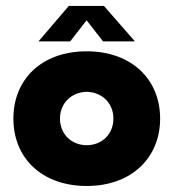

<svg xmlns="http://www.w3.org/2000/svg" viewBox="-20 -615 582 644"><path d="M108.9 -476.1H215.3L270.5 -546.9L325.7 -476.1H432.6L328.6 -595.2H210.9ZM271 8.8C421.4 8.8 517.1 -85.9 517.1 -217.3C517.1 -348.6 421.4 -442.9 271 -442.9C119.1 -442.9 24.9 -348.6 24.9 -217.3C24.9 -85.9 119.1 8.8 271 8.8ZM271 -127.9C218.3 -128.4 181.2 -166 181.2 -217.3C181.2 -268.1 218.3 -305.7 271 -307.1C323.2 -305.7 360.4 -268.1 360.4 -217.3C360.4 -166 323.2 -128.4 271 -127.9Z"/></svg>

Font: Now Black
Style: Regular
Weight: 400
Designer: Alfredo Marco Pradil
Foundry: Alfredo Marco Pradil
Version: Version 1.200;hotconv 1.0.109;makeotfexe 2.5.65596